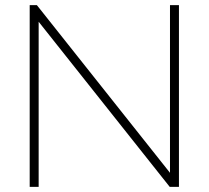

<svg xmlns="http://www.w3.org/2000/svg" viewBox="-20 -730 815 750"><path d="M131 -645V0H96V-710H124L644 -55V-710H679V0H643Z"/></svg>

Font: Raleway-v4020 ExtraLight
Style: Regular
Weight: 275
Designer: Matt McInerney, Pablo Impallari, Rodrigo Fuenzalida
Foundry: Matt McInerney, Pablo Impallari, Rodrigo Fuenzalida
Version: Version 4.020;PS 004.020;hotconv 1.0.88;makeotf.lib2.5.64775